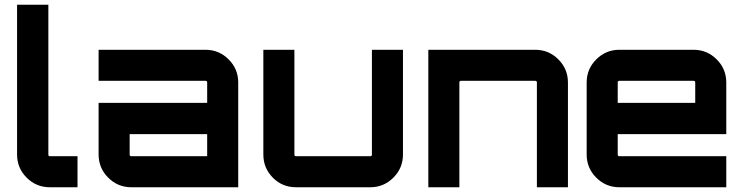

<svg xmlns="http://www.w3.org/2000/svg" viewBox="-20 -790 3136 810"><path d="M52 -770H184V-138Q184 -131 190 -131H307V0H190Q133 0 92.5 -40.5Q52 -81 52 -138Z M847 -580Q904 -580 944.5 -539.5Q985 -499 985 -442V0H534Q477 0 436.5 -40.5Q396 -81 396 -138V-356H854V-442Q854 -449 847 -449H396V-580ZM854 -131V-224H527V-138Q527 -131 534 -131Z M1549 -580H1680V-138Q1680 -81 1639.5 -40.5Q1599 0 1542 0H1229Q1171 0 1131 -40.5Q1091 -81 1091 -138V-580H1222V-138Q1222 -131 1229 -131H1542Q1549 -131 1549 -138Z M2238 -580Q2295 -580 2335.5 -539.5Q2376 -499 2376 -442V0H2245V-442Q2245 -449 2238 -449H1925Q1918 -449 1918 -442V0H1787V-580Z M2906 -580Q2963 -580 3003.5 -539.5Q3044 -499 3044 -442V-224H2586V-138Q2586 -131 2593 -131H3044V0H2593Q2536 0 2495.5 -40.5Q2455 -81 2455 -138V-442Q2455 -499 2495.5 -539.5Q2536 -580 2593 -580ZM2586 -356H2913V-442Q2913 -449 2906 -449H2593Q2586 -449 2586 -442Z"/></svg>

Font: Orbitron
Style: Bold
Weight: 700
Designer: Matt McInerney
Foundry: Matt McInerney
Version: Version 001.001